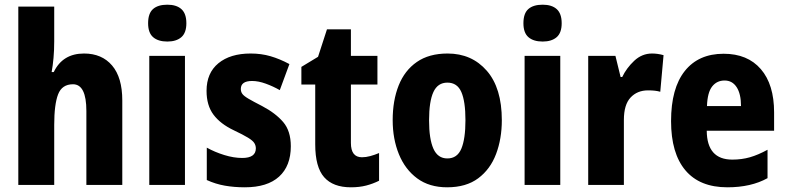

<svg xmlns="http://www.w3.org/2000/svg" viewBox="-20 -788 3352 818"><path d="M211 -612Q211 -574 208 -541Q205 -508 200 -481H209Q247 -560 338 -560Q414 -560 457.5 -509Q501 -458 501 -360V0H348V-315Q348 -429 291 -429Q244 -429 227.5 -386Q211 -343 211 -256V0H58V-760H211Z M693 -768Q732 -768 753 -749Q774 -730 774 -689Q774 -648 752.5 -629.5Q731 -611 693 -611Q654 -611 632.5 -629.5Q611 -648 611 -689Q611 -731 632 -749.5Q653 -768 693 -768ZM768 -550V0H616V-550Z M1219 -165Q1219 -81 1169 -35.5Q1119 10 1023 10Q978 10 938 3Q898 -4 861 -21V-159Q895 -140 935.5 -127.5Q976 -115 1012 -115Q1070 -115 1070 -156Q1070 -168 1063.5 -178.5Q1057 -189 1036.5 -201.5Q1016 -214 976 -233Q919 -260 889.5 -299.5Q860 -339 860 -401Q860 -477 910.5 -518.5Q961 -560 1048 -560Q1093 -560 1132.5 -548.5Q1172 -537 1213 -515L1172 -404Q1144 -420 1112.5 -431.5Q1081 -443 1054 -443Q1006 -443 1006 -409Q1006 -397 1012.5 -388Q1019 -379 1038.5 -367.5Q1058 -356 1097 -336Q1154 -306 1186.5 -268Q1219 -230 1219 -165Z M1522 -118Q1539 -118 1557.5 -123Q1576 -128 1595 -136V-18Q1569 -5 1540 2.5Q1511 10 1475 10Q1399 10 1361 -33Q1323 -76 1323 -173V-428H1264V-503L1335 -546L1373 -663H1475V-550H1588V-428H1475V-179Q1475 -118 1522 -118Z M2118 -276Q2118 -197 2093.5 -132Q2069 -67 2017.5 -28.5Q1966 10 1885 10Q1809 10 1757.5 -28Q1706 -66 1679.5 -131Q1653 -196 1653 -276Q1653 -360 1678.5 -424Q1704 -488 1756 -524Q1808 -560 1887 -560Q1990 -560 2054 -486.5Q2118 -413 2118 -276ZM1808 -275Q1808 -196 1826.5 -154.5Q1845 -113 1886 -113Q1928 -113 1945.5 -154.5Q1963 -196 1963 -276Q1963 -356 1945.5 -396Q1928 -436 1886 -436Q1845 -436 1826.5 -396Q1808 -356 1808 -275Z M2292 -768Q2331 -768 2352 -749Q2373 -730 2373 -689Q2373 -648 2351.5 -629.5Q2330 -611 2292 -611Q2253 -611 2231.5 -629.5Q2210 -648 2210 -689Q2210 -731 2231 -749.5Q2252 -768 2292 -768ZM2367 -550V0H2215V-550Z M2758 -560Q2782 -560 2807 -553L2793 -397Q2783 -400 2770.5 -401.5Q2758 -403 2741 -403Q2695 -403 2666.5 -372.5Q2638 -342 2638 -277V0H2486V-550H2602L2624 -460H2631Q2649 -498 2682 -529Q2715 -560 2758 -560Z M3063 -559Q3165 -559 3221.5 -493.5Q3278 -428 3278 -309V-231H2991Q2992 -108 3100 -108Q3140 -108 3175 -118Q3210 -128 3250 -150V-29Q3180 10 3079 10Q2961 10 2900 -62.5Q2839 -135 2839 -272Q2839 -412 2897.5 -485.5Q2956 -559 3063 -559ZM3067 -445Q3034 -445 3014 -419.5Q2994 -394 2992 -336H3137Q3137 -388 3118.5 -416.5Q3100 -445 3067 -445Z"/></svg>

Font: Noto Sans Lao UI Cond ExtBd
Style: Regular
Weight: 800
Width: 3
Designer: Monotype Design Team
Foundry: Monotype Imaging Inc.
Version: Version 2.000; ttfautohint (v1.8.4.7-5d5b)